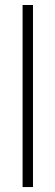

<svg xmlns="http://www.w3.org/2000/svg" viewBox="-20 -756 224 776"><path d="M113.3 -735.8V0H71.3V-735.8Z"/></svg>

Font: Inter 24pt ExtraLight
Style: Regular
Weight: 250
Designer: Rasmus Andersson
Foundry: rsms
Version: Version 4.001;git-66647c0bb